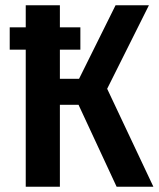

<svg xmlns="http://www.w3.org/2000/svg" viewBox="-20 -711 605 731"><path d="M388 -373 564 0H424L279 -312H208V0H78V-522H17V-607H78V-691H208V-607H286V-522H208V-411H281L420 -691H547Z"/></svg>

Font: Fira Sans Condensed Medium
Style: Regular
Weight: 500
Width: 3
Designer: Carrois Corporate & Edenspiekermann AG
Foundry: Carrois Corporate GbR & Edenspiekermann AG
Version: Version 4.203;PS 004.203;hotconv 1.0.88;makeotf.lib2.5.64775